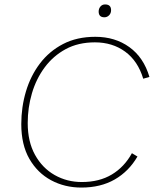

<svg xmlns="http://www.w3.org/2000/svg" viewBox="-20 -836 703 866"><path d="M347 10Q272 10 210.5 -23Q149 -56 112.5 -119.5Q76 -183 76 -276Q76 -353 97 -423.5Q118 -494 160 -549.5Q202 -605 264.5 -637.5Q327 -670 410 -670Q499 -670 563.5 -623.5Q628 -577 654 -489L626 -481Q602 -561 544.5 -603Q487 -645 408 -645Q333 -645 276.5 -614.5Q220 -584 181.5 -532Q143 -480 124 -415Q105 -350 105 -281Q105 -197 138 -137.5Q171 -78 226.5 -46.5Q282 -15 349 -15Q428 -15 484.5 -49Q541 -83 575 -145L600 -130Q561 -63 497.5 -26.5Q434 10 347 10ZM451 -758Q425 -758 425 -784Q425 -797 433 -806.5Q441 -816 454 -816Q481 -816 481 -790Q481 -776 472 -767Q463 -758 451 -758Z"/></svg>

Font: Work Sans ExtraLight
Style: Italic
Weight: 200
Italic angle: -13°
Designer: Wei Huang
Foundry: Wei Huang
Version: Version 2.012; ttfautohint (v1.8.3)